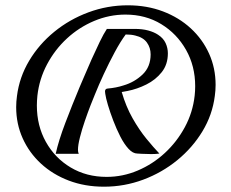

<svg xmlns="http://www.w3.org/2000/svg" viewBox="-20 -705 871 724"><path d="M372 -1Q300 -1 239.5 -24Q179 -47 134.5 -88Q90 -129 65.5 -183.5Q41 -238 41 -301Q41 -322 44 -343Q53 -414 90 -476Q127 -538 184.5 -585Q242 -632 313.5 -658.5Q385 -685 462 -685Q534 -685 594.5 -662Q655 -639 699.5 -598Q744 -557 768.5 -502.5Q793 -448 793 -385Q793 -364 790 -343Q781 -272 743.5 -210Q706 -148 648.5 -101Q591 -54 520 -27.5Q449 -1 372 -1ZM382 -38Q443 -38 499.5 -62Q556 -86 601.5 -128Q647 -170 677 -225.5Q707 -281 714 -344Q715 -353 715.5 -362Q716 -371 716 -380Q716 -456 681.5 -517Q647 -578 588 -614Q529 -650 453 -650Q392 -650 335 -626Q278 -602 232.5 -560Q187 -518 157.5 -462.5Q128 -407 121 -344Q120 -334 119.5 -325Q119 -316 119 -307Q119 -231 153 -170Q187 -109 246.5 -73.5Q306 -38 382 -38ZM190 -125Q201 -175 226.5 -242Q252 -309 280 -376Q286 -389 298 -418Q310 -447 325.5 -481.5Q341 -516 356 -547Q371 -578 383 -596H488Q517 -596 539 -590Q561 -584 576 -574Q596 -561 604.5 -542.5Q613 -524 613 -504Q613 -462 590 -433Q567 -404 532 -386.5Q497 -369 461 -362L439 -358Q455 -303 480 -259Q505 -215 532 -182Q559 -149 581 -126Q576 -125 567.5 -124.5Q559 -124 550 -124Q532 -124 515 -125Q498 -126 498 -126Q481 -126 464.5 -144Q448 -162 433.5 -190.5Q419 -219 407 -250.5Q395 -282 387 -309Q379 -336 377 -351Q377 -353 376.5 -355.5Q376 -358 376 -360Q376 -370 385 -371Q419 -374 446 -383Q487 -395 517.5 -424Q548 -453 548 -500Q548 -525 534 -544.5Q520 -564 490 -571Q475 -575 454 -575Q434 -548 412.5 -508Q391 -468 371.5 -426Q352 -384 338 -349Q332 -335 321.5 -308Q311 -281 300 -249Q289 -217 281.5 -187.5Q274 -158 274 -140Q274 -131 277 -125Z"/></svg>

Font: Playball
Style: Regular
Weight: 400
Designer: Robert E. Leuschke
Foundry: Robert E. Leuschke
Version: Version 1.010